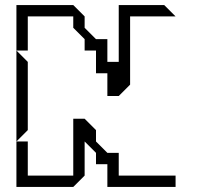

<svg xmlns="http://www.w3.org/2000/svg" viewBox="-20 -740 780 760"><path d="M45 -180V-540L90 -495V-225ZM45 0V-180H90V-45H270V-270H315L360 -225V-180L405 -135H450V-45H675V0H405V-90H360V-135L315 -180V-45L270 0ZM45 -540V-720H270L315 -675V-630L360 -585H405V-495H450V-720H630L675 -675H495V-405L450 -360H405V-450H360V-540H315V-585L270 -630V-675H90V-540Z"/></svg>

Font: Rubik Iso
Style: Regular
Weight: 400
Designer: Hubert and Fischer, NaN
Foundry: Hubert and Fischer, NaN
Version: Version 2.200